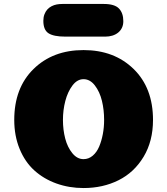

<svg xmlns="http://www.w3.org/2000/svg" viewBox="-20 -944 845 970"><path d="M402 -140Q428 -140 448.5 -157.5Q469 -175 481 -203.5Q493 -232 499.5 -266.5Q506 -301 506 -338Q506 -389 495 -434.5Q484 -480 459.5 -512Q435 -544 402 -544Q370 -544 346 -512Q322 -480 310 -434Q298 -388 298 -338Q298 -288 309.5 -244Q321 -200 345.5 -170Q370 -140 402 -140ZM402 6Q329 6 265 -17Q201 -40 153.5 -83Q106 -126 79 -192Q52 -258 52 -338Q52 -500 149.5 -595.5Q247 -691 402 -691Q557 -691 655 -595.5Q753 -500 753 -338Q753 -231 705.5 -152Q658 -73 579 -33.5Q500 6 402 6ZM199 -839Q199 -857 204.5 -871.5Q210 -886 219 -896Q228 -906 240.5 -912.5Q253 -919 266.5 -921.5Q280 -924 296 -924H504Q559 -924 581 -901Q603 -878 603 -837Q603 -818 596 -803.5Q589 -789 576.5 -779Q564 -769 547.5 -764Q531 -759 512 -759H310Q251 -759 225 -776Q199 -793 199 -839Z"/></svg>

Font: Coiny 2.0
Style: Regular
Weight: 400
Version: Version 1.001 July 11, 2018